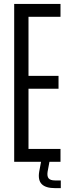

<svg xmlns="http://www.w3.org/2000/svg" viewBox="-20 -820 349 973"><path d="M51.9 0V-800H286.6V-734.8H124.4V-435.6H276.6V-370.4H124.4V-65.2H286.6V0ZM288.1 133.4H258.9Q211.6 133.4 191.6 113.1Q171.6 92.9 178.6 50.3L188.2 -1H230.8L221.2 50.3Q217.7 73.4 226.5 83.9Q235.4 94.4 258.9 94.4H288.1Z"/></svg>

Font: Big Shoulders Thin
Style: Regular
Weight: 100
Designer: Patric King
Foundry: XO Type Co
Version: Version 2.002